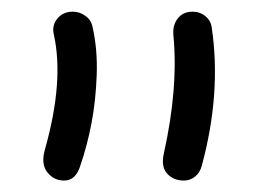

<svg xmlns="http://www.w3.org/2000/svg" viewBox="-20 -737 459 332"><path d="M297.9 -424.8Q279.8 -424.8 269 -436.8Q258.3 -448.7 263.2 -471.2Q288.6 -584.5 279.8 -676.8Q278.3 -693.4 287.4 -705.1Q296.4 -716.8 313 -716.8Q325.7 -716.8 335.2 -709Q344.7 -701.2 346.2 -689Q362.8 -575.7 329.1 -451.2Q326.2 -439 317.6 -431.9Q309.1 -424.8 297.9 -424.8ZM90.8 -424.8Q72.8 -424.8 61.5 -439.5Q50.3 -454.1 58.1 -480Q90.8 -596.7 73.2 -676.8Q69.3 -692.9 79.1 -704.8Q88.9 -716.8 106 -716.8Q118.2 -716.8 128.2 -709.2Q138.2 -701.7 140.1 -689.9Q148.9 -651.4 147.2 -606.7Q145.5 -562 138.2 -523.9Q130.9 -485.8 119.1 -451.2Q111.3 -424.8 90.8 -424.8Z"/></svg>

Font: Shantell Sans Normal
Style: Regular
Weight: 300
Designer: Stephen Nixon, Anya Danilova, Shantell Martin
Foundry: Arrow Type
Version: Version 1.006;[559af2be0]